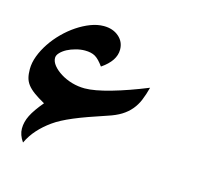

<svg xmlns="http://www.w3.org/2000/svg" viewBox="-58 -420 478 437"><g transform="rotate(15 181.5 -202.0)"><path d="M154.8 -263.7Q144 -278.8 134.8 -284.2Q125.5 -289.6 110.4 -289.6Q100.1 -289.6 89.1 -286.6Q78.1 -283.7 69.3 -279.1Q60.5 -274.4 54.7 -268.3Q48.8 -262.2 48.8 -255.9Q48.8 -247.1 55.9 -238.3Q63 -229.5 74.7 -222.2Q86.4 -214.8 101.3 -210.4Q116.2 -206.1 131.8 -206.1Q154.3 -206.1 192.6 -217Q231 -228 275.4 -246.1Q271 -229 265.4 -215.6Q259.8 -202.1 251 -191.7Q242.2 -181.2 229.5 -173.3Q216.8 -165.5 198.7 -159.7Q175.3 -151.9 156.7 -145.3Q138.2 -138.7 123.8 -132.6Q109.4 -126.5 98.6 -120.8Q87.9 -115.2 79.1 -108.9Q62 -96.7 49.3 -82.5Q36.6 -68.4 28.3 -50.8Q17.6 -65.9 17.6 -81.1Q17.6 -96.7 25.4 -112.3Q33.2 -127.9 51.3 -149.4Q35.6 -158.2 25.6 -165.5Q15.6 -172.9 10 -180.2Q4.4 -187.5 2.2 -196Q0 -204.6 0 -216.3Q0 -231.4 6.1 -247.6Q12.2 -263.7 22.5 -279.1Q32.7 -294.4 46.4 -308.1Q60.1 -321.8 75.4 -332Q90.8 -342.3 106.7 -348.4Q122.6 -354.5 137.7 -354.5Q159.2 -354.5 173.1 -342.5Q187 -330.6 187 -312Q187 -285.6 154.8 -263.7Z"/></g></svg>

Font: XB Niloofar
Style: Regular
Weight: 400
Designer: Behnam
Foundry: Irmug
Version: Version 7.201 2008